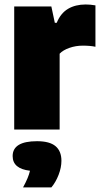

<svg xmlns="http://www.w3.org/2000/svg" viewBox="-20 -579 452 858"><path d="M43.5 -550H209.5L225 -477H233.5Q251 -520 284 -539.5Q317 -559 363 -559Q383.5 -559 406.5 -555V-370Q384 -375 350 -375Q318.5 -375 290 -365Q261.5 -355 246.5 -339V0H43.5ZM254.5 139.5Q254.5 169.5 241.8 202.5Q229 235.5 209.5 258.5H83Q96 234.5 103.2 217Q110.5 199.5 114 184Q36.5 175 36.5 118.5Q36.5 52 145.5 52Q202 52 228.2 74.2Q254.5 96.5 254.5 139.5Z"/></svg>

Font: Encode Sans SemiCondensed Black
Style: Regular
Weight: 900
Width: 4
Designer: Multiple Designers
Foundry: Impallari Type
Version: Version 2.000